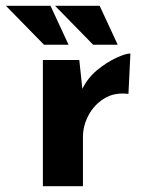

<svg xmlns="http://www.w3.org/2000/svg" viewBox="-76 -644 505 664"><path d="M198.2 -436.5 210.9 -317.4 208 -335Q226.6 -374 259.8 -401.4Q293 -428.7 325.7 -443.8Q358.4 -459 375 -459L368.2 -319.3Q319.3 -325.2 284.2 -303.2Q249 -281.2 230 -245.1Q210.9 -209 210.9 -170.9V0H72.3V-436.5ZM-55.7 -624H98.6L161.1 -489.3H76.2ZM114.3 -624H268.6L331.1 -489.3H246.1Z"/></svg>

Font: Josefin Sans CFJ
Style: Bold
Weight: 700
Designer: Santiago Orozco
Foundry: Typemade
Version: Version 2.001